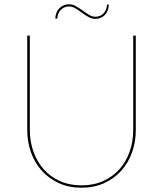

<svg xmlns="http://www.w3.org/2000/svg" viewBox="-20 -866 760 895"><path d="M107 0ZM360 -2Q416.5 -2 461.2 -22.2Q506 -42.5 537 -77.5Q568 -112.5 584.5 -159.5Q601 -206.5 601 -260V-700H613V-260Q613 -204.5 595.5 -155.5Q578 -106.5 545 -70Q512 -33.5 465.2 -12.2Q418.5 9 360 9Q301.5 9 254.8 -12.2Q208 -33.5 175 -70Q142 -106.5 124.5 -155.5Q107 -204.5 107 -260V-700H119V-261Q119 -207.5 135.5 -160.2Q152 -113 183 -77.8Q214 -42.5 258.8 -22.2Q303.5 -2 360 -2ZM424 -788Q449 -788 463.5 -804.5Q478 -821 479 -845H487Q487 -831.5 482.8 -819.2Q478.5 -807 470.5 -798Q462.5 -789 450.8 -783.5Q439 -778 424 -778Q408 -778 392.2 -787Q376.5 -796 361.5 -807Q346.5 -818 331.5 -827Q316.5 -836 302 -836Q290 -836 280 -831.5Q270 -827 262.8 -819.2Q255.5 -811.5 251.5 -801Q247.5 -790.5 247 -779H238Q238 -792.5 242.5 -804.8Q247 -817 255.2 -826Q263.5 -835 275.5 -840.5Q287.5 -846 302 -846Q318.5 -846 334.2 -837Q350 -828 365 -817Q380 -806 394.8 -797Q409.5 -788 424 -788Z"/></svg>

Font: Lato Hairline
Style: Regular
Weight: 100
Designer: Lukasz Dziedzic
Foundry: tyPoland Lukasz Dziedzic
Version: Version 2.007; 2014-02-27